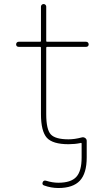

<svg xmlns="http://www.w3.org/2000/svg" viewBox="-20 -734 540 959"><path d="M271.5 205.1Q235.4 205.1 200.2 192.4Q188.5 188.5 193.4 175.8Q198.2 165 210.9 168.9Q242.2 178.7 271.5 178.7Q334 178.7 360.8 149.9Q387.7 121.1 387.7 52.7V-16.6Q387.7 -20.5 383.8 -20.5L381.8 -19.5Q353.5 -13.7 322.3 -13.7Q243.2 -13.7 213.9 -45.9Q184.6 -79.1 184.6 -164.1V-495.1Q184.6 -500 179.7 -500H73.2Q67.4 -500 64 -503.4Q60.5 -506.8 60.5 -512.2Q60.5 -517.6 64 -521.5Q67.4 -525.4 73.2 -525.4H179.7Q184.6 -525.4 184.6 -529.3V-701.2Q184.6 -706.1 188.5 -710Q192.4 -713.9 197.8 -713.9Q203.1 -713.9 207 -710Q210.9 -706.1 210.9 -701.2V-529.3Q210.9 -525.4 214.8 -525.4H410.2Q416 -525.4 419.4 -521.5Q422.9 -517.6 422.9 -512.2Q422.9 -506.8 419.4 -503.4Q416 -500 410.2 -500H214.8Q210.9 -500 210.9 -495.1V-164.1Q210.9 -86.9 233.9 -62.5Q256.8 -38.1 322.3 -38.1Q353.5 -38.1 389.6 -47.9Q398.4 -49.8 405.8 -44.4Q413.1 -39.1 413.1 -30.3V52.7Q413.1 131.8 378.9 168.5Q344.7 205.1 271.5 205.1Z"/></svg>

Font: Rounded Mgen+ 1m thin
Style: Regular
Weight: 100
Designer: [Source Han Sans]
Ryoko NISHIZUKA  (kana & ideographs); Paul D. Hunt (Latin, Greek & Cyrillic); Wenlong ZHANG  (bopomofo
Version: Version 1.059.20150602